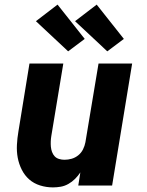

<svg xmlns="http://www.w3.org/2000/svg" viewBox="-20 -806 640 834"><path d="M210 8Q181 8 154 -0.5Q127 -9 107 -26.5Q87 -44 74.5 -69Q62 -94 57 -121Q52 -148 53.5 -177Q55 -206 60 -235L108 -530H255L203 -216Q201 -204 200.5 -192Q200 -180 201 -168.5Q202 -157 206 -146Q210 -135 217.5 -127Q225 -119 236.5 -115.5Q248 -112 260 -112Q276 -112 291.5 -116.5Q307 -121 320 -131.5Q333 -142 340.5 -157Q348 -172 351 -188L408 -530H554L467 0H320L329 -57Q319 -42 306 -29Q293 -16 277 -7Q261 2 244 5Q227 8 210 8ZM446 -583 306 -714 400 -786 518 -637ZM276 -583 136 -714 230 -786 348 -637Z"/></svg>

Font: Iosevka Curly HvExObl
Style: Regular
Weight: 900
Width: 7
Italic angle: -9°
Monospace: yes
Designer: Belleve Invis
Foundry: Belleve Invis
Version: Version 11.1.0; ttfautohint (v1.8.3)